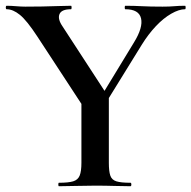

<svg xmlns="http://www.w3.org/2000/svg" viewBox="-20 -645 663 665"><path d="M312 -281 444 -498Q476 -550 468.5 -581.5Q461 -613 414 -613Q412 -613 412 -619Q412 -625 414 -625Q445 -625 472 -623.5Q499 -622 543 -622Q568 -622 583.5 -623.5Q599 -625 621 -625Q623 -625 623 -619Q623 -613 621 -613Q600 -613 573 -597.5Q546 -582 520 -554.5Q494 -527 471 -490L332 -265ZM270 -273 109 -519Q73 -574 49 -593.5Q25 -613 3 -613Q0 -613 0 -619Q0 -625 3 -625Q19 -625 36 -623.5Q53 -622 68 -622Q96 -622 125.5 -622.5Q155 -623 181.5 -624Q208 -625 226 -625Q228 -625 228 -619Q228 -613 226 -613Q193 -613 186 -596Q179 -579 197 -553L350 -318ZM262 -310 357 -319V-81Q357 -52 362 -37Q367 -22 383 -17Q399 -12 432 -12Q435 -12 435 -6Q435 0 432 0Q407 0 376.5 -1Q346 -2 309 -2Q274 -2 241.5 -1Q209 0 184 0Q182 0 182 -6Q182 -12 184 -12Q217 -12 233.5 -17Q250 -22 256 -37Q262 -52 262 -81Z"/></svg>

Font: Cormorant SemiBold
Style: Regular
Weight: 600
Designer: Christian Thalmann (Catharsis Fonts)
Foundry: Catharsis Fonts
Version: Version 4.000